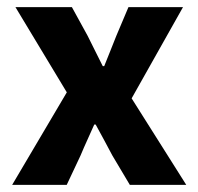

<svg xmlns="http://www.w3.org/2000/svg" viewBox="-20 -516 554 536"><path d="M14 0 166.5 -258.2 23.1 -496.1H180.7L224.7 -415.9Q235.1 -395.3 245.7 -373.7Q256.3 -352.1 266.9 -331.3H270.9Q279.1 -352.1 287.9 -373.7Q296.7 -395.3 304.7 -415.9L338.6 -496.1H490.9L347.5 -241.4L499.9 0H342.4L293.6 -82Q282.2 -103.3 270.5 -125.3Q258.8 -147.3 247.1 -168.3H243.1Q233.9 -147.3 224 -125.7Q214.1 -104.1 204.9 -82L166.3 0Z"/></svg>

Font: Source Sans 3 VF
Style: Regular
Weight: 200
Designer: Paul D. Hunt
Foundry: Adobe
Version: Version 3.046;hotconv 1.0.118;makeotfexe 2.5.65603